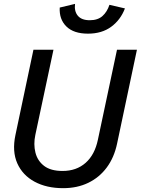

<svg xmlns="http://www.w3.org/2000/svg" viewBox="-20 -960 728 992"><path d="M306.2 12.2Q220.7 12.2 158.7 -21.2Q96.7 -54.7 69.3 -116.2Q42 -177.7 59.6 -261.7L152.8 -703.1H256.3L162.6 -263.2Q152.3 -214.4 163.1 -171.6Q173.8 -128.9 208 -102.8Q242.2 -76.7 303.2 -76.7Q375 -76.7 422.4 -118.7Q469.7 -160.6 485.8 -238.3L584.5 -703.1H687.5L585 -218.3Q569.8 -146 531.5 -94.5Q493.2 -43 436 -15.4Q378.9 12.2 306.2 12.2ZM434.6 -786.1Q360.8 -786.1 323 -823.2Q285.2 -860.4 288.6 -920.9L367.7 -939.9Q362.8 -901.9 382.1 -878.7Q401.4 -855.5 443.8 -855.5Q485.4 -855.5 509.5 -877.2Q533.7 -898.9 545.4 -935.1L625.5 -916.5Q603 -857.4 554.7 -821.8Q506.3 -786.1 434.6 -786.1Z"/></svg>

Font: Schibsted Grotesk Medium
Style: Italic
Weight: 500
Italic angle: -12°
Designer: Bakken & Baeck AS, Henrik Kongsvoll
Foundry: Schibsted ASA
Version: Version 1.100;gftools[0.9.25]